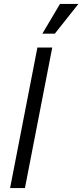

<svg xmlns="http://www.w3.org/2000/svg" viewBox="-20 -950 416 970"><path d="M31 0H106L244 -710H169ZM194 -780H257L376 -930H283Z"/></svg>

Font: Uncut Sans
Style: Italic
Weight: 400
Italic angle: -11°
Designer: Kasper Nordkvist
Foundry: UNCUT.wtf
Version: Version 1.304;Glyphs 3.2 (3246)